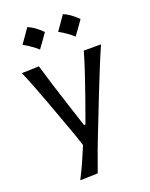

<svg xmlns="http://www.w3.org/2000/svg" viewBox="-177 -869 912 1167"><g transform="rotate(-20 278.5 -285.5)"><path d="M133.8 207Q158.7 158.2 180.7 109.4Q202.6 60.5 222.7 11.7Q206.1 -41 186.5 -95Q167 -148.9 148.4 -199.2L113.8 -294.4Q92.8 -351.1 70.1 -410.6Q47.4 -470.2 22.9 -526.4L134.3 -529.8Q153.8 -462.9 173.8 -398.7Q193.8 -334.5 215.8 -267.6L270 -100.6H279.3L338.9 -267.6Q361.8 -333 383.3 -397.2Q404.8 -461.4 423.3 -526.4H534.7Q515.6 -483.4 499.3 -443.8Q482.9 -404.3 463.9 -356.9Q444.8 -309.6 418.5 -243.7L360.4 -95.2Q320.3 5.4 293.9 75.9Q267.6 146.5 248 203.6ZM379.8 -778.1Q421.7 -762 470.6 -713.7Q455 -691.1 439.2 -668.8Q423.3 -646.5 406.1 -623.4Q365.3 -660 315.9 -686.8Q332.6 -710.4 348.1 -732.5Q363.7 -754.5 379.8 -778.1ZM149.4 -778.1Q191.3 -762 240.1 -713.7Q224.6 -691.1 208.7 -668.8Q192.9 -646.5 175.7 -623.4Q134.9 -660 85.4 -686.8Q102.1 -710.4 117.7 -732.5Q133.2 -754.5 149.4 -778.1Z"/></g></svg>

Font: Pinar DS1 Medium
Style: Regular
Weight: 500
Designer: Amin Abedi
Version: Version 3.000